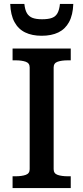

<svg xmlns="http://www.w3.org/2000/svg" viewBox="-20 -957 424 977"><path d="M131 -96V-614Q131 -636 110.5 -643Q90 -650 59 -650H44V-710H340V-650H325Q294 -650 273.5 -643Q253 -636 253 -614V-96Q253 -74 273.5 -67Q294 -60 325 -60H340V0H44V-60H59Q90 -60 110.5 -67Q131 -74 131 -96ZM192 -775Q242 -775 277 -792Q312 -809 331.5 -845Q351 -881 353 -937H285Q282 -907 272.5 -890Q263 -873 244.5 -866Q226 -859 194 -859Q164 -859 145.5 -866Q127 -873 117 -890Q107 -907 104 -937H32Q34 -881 53.5 -845Q73 -809 108 -792Q143 -775 192 -775Z"/></svg>

Font: Roboto Serif SemiCondensed Medium
Style: Regular
Weight: 500
Width: 4
Designer: Greg Gazdowicz
Foundry: Commercial Type
Version: Version 1.007